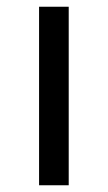

<svg xmlns="http://www.w3.org/2000/svg" viewBox="-20 -550 320 570"><path d="M96 -530H184V0H96Z"/></svg>

Font: Golos UI
Style: Regular
Weight: 400
Designer: A.Korolkova, Vitaly Kuzmin
Foundry: ParaType Ltd
Version: Version 2.000